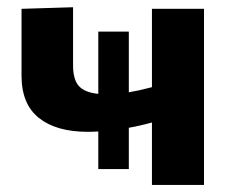

<svg xmlns="http://www.w3.org/2000/svg" viewBox="-20 -524 656 544"><path d="M258.5 -45V-151.5Q244 -150.5 229 -150.5Q139.5 -150.5 90.2 -189.8Q41 -229 41 -309.5V-499L187 -503.5V-339.5Q187 -298.5 203.5 -280.2Q220 -262 258.5 -258V-434.5H345V-262.5Q372.5 -267 410.5 -277V-499H558V0H410.5V-177Q394.5 -172.5 378.2 -168.8Q362 -165 345 -162V-45Z"/></svg>

Font: Commissioner
Style: Bold
Weight: 700
Designer: Kostas Bartsokas
Foundry: Kostas Bartsokas
Version: Version 1.000; ttfautohint (v1.8.3)